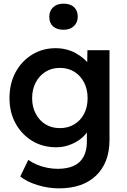

<svg xmlns="http://www.w3.org/2000/svg" viewBox="-20 -802 696 1052"><path d="M91 165 135 74Q156 89 182 100Q208 111 237.5 117Q267 123 296 123Q349 123 384.5 106.5Q420 90 438 56.5Q456 23 456 -27V-124L474 -117Q468 -86 441 -58Q414 -30 373 -12.5Q332 5 289 5Q214 5 156.5 -30Q99 -65 65.5 -125.5Q32 -186 32 -265Q32 -344 65 -405.5Q98 -467 155.5 -502.5Q213 -538 285 -538Q315 -538 343 -531Q371 -524 394.5 -511Q418 -498 437 -482Q456 -466 468 -448Q480 -430 483 -413L457 -405L459 -527H580V-36Q580 28 561 77Q542 126 506 160.5Q470 195 419 212.5Q368 230 303 230Q244 230 185.5 212Q127 194 91 165ZM460 -264Q460 -313 440.5 -350.5Q421 -388 387 -409Q353 -430 308 -430Q263 -430 229 -408.5Q195 -387 175.5 -349.5Q156 -312 156 -264Q156 -217 175.5 -179.5Q195 -142 229 -121Q263 -100 308 -100Q353 -100 387.5 -121Q422 -142 441 -179Q460 -216 460 -264ZM250 -710Q250 -742 271 -762Q292 -782 328 -782Q365 -782 385.5 -763Q406 -744 406 -710Q406 -679 385 -659Q364 -639 328 -639Q291 -639 270.5 -657.5Q250 -676 250 -710Z"/></svg>

Font: Our Lexend Medium
Style: Regular
Weight: 500
Designer: Bonnie Shaver-Troup, Thomas Jockin
Foundry: Lexend
Version: Version 1.007